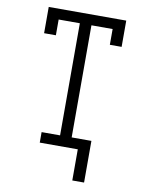

<svg xmlns="http://www.w3.org/2000/svg" viewBox="-97 -803 795 1044"><g transform="rotate(10 300.0 -281.5)"><path d="M376 172V0H166V-58H268V-677H151V-590H86V-735H514V-590H449V-677H332V-58H441V172Z"/></g></svg>

Font: Iosevka Slab Light Extended
Style: Regular
Weight: 300
Width: 7
Monospace: yes
Designer: Belleve Invis
Foundry: Belleve Invis
Version: Version 11.1.0; ttfautohint (v1.8.3)